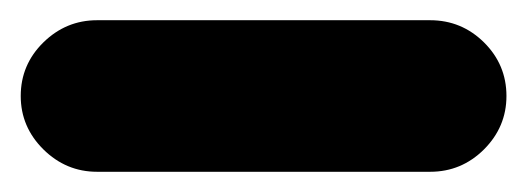

<svg xmlns="http://www.w3.org/2000/svg" viewBox="-95 -116 516 188"><path d="M-74.7 -22Q-74.7 -52.7 -52.5 -74.5Q-30.3 -96.2 0 -96.2H326.2Q356.9 -96.2 378.9 -74.5Q400.9 -52.7 400.9 -22Q400.9 8.3 378.9 30.3Q356.9 52.2 326.2 52.2H0Q-30.3 52.2 -52.5 30.3Q-74.7 8.3 -74.7 -22Z"/></svg>

Font: Mikhak-FD ExtraBold
Style: Regular
Weight: 800
Designer: Amin Abedi
Version: Version 3.2